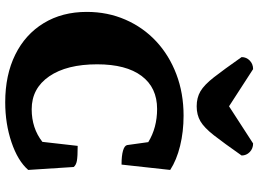

<svg xmlns="http://www.w3.org/2000/svg" viewBox="-144 -810 967 718"><g transform="rotate(90 339.0 -451.5)"><path d="M363 12Q261 12 185 -25.5Q109 -63 67 -132Q25 -201 25 -293Q25 -371 54 -437.5Q83 -504 135 -552.5Q187 -601 258 -628Q329 -655 413 -655Q473 -655 526 -642Q579 -629 616 -605L596 -423Q563 -423 544 -428.5Q525 -434 523 -444L512 -523Q458 -556 388 -556Q308 -556 264.5 -498Q221 -440 221 -332Q221 -218 266 -152.5Q311 -87 389 -87Q460 -87 511 -127L526 -259Q566 -259 582 -256Q598 -253 605 -244L616 -74Q582 -35 512.5 -11.5Q443 12 363 12ZM378 -704Q346 -704 322 -718Q298 -732 269.5 -768.5Q241 -805 194 -872Q194 -890 207 -902.5Q220 -915 239 -915L378 -825L517 -915Q536 -915 549 -902.5Q562 -890 562 -872Q515 -805 486.5 -768.5Q458 -732 434 -718Q410 -704 378 -704Z"/></g></svg>

Font: Petrona Black
Style: Regular
Weight: 900
Designer: Ringo R. Seeber
Foundry: Ringo R. Seeber
Version: Version 2.001; ttfautohint (v1.8.3)